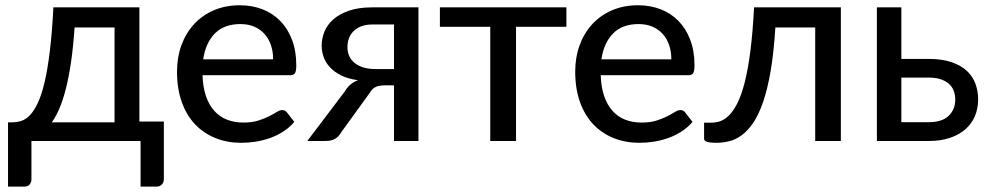

<svg xmlns="http://www.w3.org/2000/svg" viewBox="-20 -536 3766 730"><path d="M415.5 -71V-431.5H263.5Q258.5 -357.5 250 -299.5Q241.5 -241.5 230.2 -197.8Q219 -154 205.5 -122.8Q192 -91.5 177 -71ZM603 -74V143.5Q603 157.5 595.2 165.5Q587.5 173.5 575 173.5H514.5V0H99.5V145.5Q99.5 156.5 93 165Q86.5 173.5 72.5 173.5H10.5V-71H27Q44.5 -71 61.5 -76.5Q78.5 -82 94.2 -98.5Q110 -115 124 -145Q138 -175 149.5 -223.5Q161 -272 169.5 -341.8Q178 -411.5 183 -508H510V-74Z M1018.5 -310.5Q1018.5 -339.5 1010.2 -364Q1002 -388.5 986 -406.5Q970 -424.5 947 -434.5Q924 -444.5 894 -444.5Q832.5 -444.5 797.2 -409Q762 -373.5 752.5 -310.5ZM1099 -72.5Q1081 -51.5 1057.5 -36.2Q1034 -21 1007.5 -11.5Q981 -2 952.8 2.5Q924.5 7 897 7Q844.5 7 799.8 -10.8Q755 -28.5 722.2 -62.8Q689.5 -97 671.2 -147.8Q653 -198.5 653 -264.5Q653 -317.5 669.5 -363.2Q686 -409 716.8 -443Q747.5 -477 792 -496.5Q836.5 -516 892 -516Q938.5 -516 977.8 -500.8Q1017 -485.5 1045.5 -456.5Q1074 -427.5 1090.2 -385Q1106.5 -342.5 1106.5 -288Q1106.5 -265.5 1101.5 -257.8Q1096.5 -250 1083 -250H750Q751.5 -204.5 763 -170.8Q774.5 -137 794.8 -114.5Q815 -92 843 -81Q871 -70 905.5 -70Q938 -70 961.8 -77.5Q985.5 -85 1002.8 -93.8Q1020 -102.5 1031.8 -110Q1043.5 -117.5 1052.5 -117.5Q1064.5 -117.5 1071 -108.5Z M1478 -273.5V-443H1397.5Q1370 -443 1351.5 -435.2Q1333 -427.5 1321.8 -415Q1310.5 -402.5 1305.8 -387.5Q1301 -372.5 1301 -357.5Q1301 -318 1329.5 -295.8Q1358 -273.5 1407 -273.5ZM1571 -508V0H1478V-211.5H1443.5Q1429 -211.5 1419.5 -209.2Q1410 -207 1403.2 -202.5Q1396.5 -198 1391.5 -191.5Q1386.5 -185 1381.5 -177L1278 -34Q1273 -25.5 1267.5 -19.2Q1262 -13 1255 -8.8Q1248 -4.5 1238.5 -2.2Q1229 0 1216 0H1148.5L1291 -188.5Q1309.5 -220 1341.5 -231Q1303.5 -236 1277.2 -249.2Q1251 -262.5 1234.5 -280.2Q1218 -298 1210.5 -319.2Q1203 -340.5 1203 -362.5Q1203 -389.5 1213.5 -415.5Q1224 -441.5 1247 -462Q1270 -482.5 1306.5 -495.2Q1343 -508 1394.5 -508Z M2133.5 -434H1942V0H1844V-434H1652.5V-508H2133.5Z M2532.5 -310.5Q2532.5 -339.5 2524.2 -364Q2516 -388.5 2500 -406.5Q2484 -424.5 2461 -434.5Q2438 -444.5 2408 -444.5Q2346.5 -444.5 2311.2 -409Q2276 -373.5 2266.5 -310.5ZM2613 -72.5Q2595 -51.5 2571.5 -36.2Q2548 -21 2521.5 -11.5Q2495 -2 2466.8 2.5Q2438.5 7 2411 7Q2358.5 7 2313.8 -10.8Q2269 -28.5 2236.2 -62.8Q2203.5 -97 2185.2 -147.8Q2167 -198.5 2167 -264.5Q2167 -317.5 2183.5 -363.2Q2200 -409 2230.8 -443Q2261.5 -477 2306 -496.5Q2350.5 -516 2406 -516Q2452.5 -516 2491.8 -500.8Q2531 -485.5 2559.5 -456.5Q2588 -427.5 2604.2 -385Q2620.5 -342.5 2620.5 -288Q2620.5 -265.5 2615.5 -257.8Q2610.5 -250 2597 -250H2264Q2265.5 -204.5 2277 -170.8Q2288.5 -137 2308.8 -114.5Q2329 -92 2357 -81Q2385 -70 2419.5 -70Q2452 -70 2475.8 -77.5Q2499.5 -85 2516.8 -93.8Q2534 -102.5 2545.8 -110Q2557.5 -117.5 2566.5 -117.5Q2578.5 -117.5 2585 -108.5Z M3177 0H3079.5V-431.5H2928Q2922 -335.5 2910 -265.8Q2898 -196 2881 -147.2Q2864 -98.5 2843.2 -68.2Q2822.5 -38 2799.2 -21.2Q2776 -4.5 2751.5 1.2Q2727 7 2702.5 7Q2657 7 2657 -8V-69.5H2684Q2701 -69.5 2718.2 -75.2Q2735.5 -81 2752.2 -97.8Q2769 -114.5 2784 -144.5Q2799 -174.5 2811.5 -223.2Q2824 -272 2833 -342Q2842 -412 2847 -508H3177Z M3512 -71.5Q3562 -71.5 3587 -95.8Q3612 -120 3612 -157.5Q3612 -174.5 3606.5 -189.8Q3601 -205 3589 -216.2Q3577 -227.5 3557.8 -234.2Q3538.5 -241 3510.5 -241H3407V-71.5ZM3510.5 -312Q3563 -312 3599.2 -299.2Q3635.5 -286.5 3657.5 -265.2Q3679.5 -244 3689.2 -216.2Q3699 -188.5 3699 -158.5Q3699 -124 3686.8 -94.8Q3674.5 -65.5 3650.5 -44.5Q3626.5 -23.5 3591.8 -11.8Q3557 0 3512 0H3314V-508H3407V-312Z"/></svg>

Font: Lato 2
Style: Regular
Weight: 500
Designer: Lukasz Dziedzic with Adam Twardoch and Botio Nikoltchev
Foundry: tyPoland Lukasz Dziedzic
Version: Version 2.015; 2015-08-06; http://www.latofonts.com/